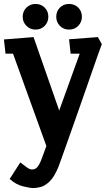

<svg xmlns="http://www.w3.org/2000/svg" viewBox="-20 -679 538 973"><path d="M150 274Q131 274 95.5 265Q60 256 29 228L83 144Q93 151 111 165.5Q129 180 142 180Q153 180 161.5 174.5Q170 169 177.5 156Q185 143 193 121L215 61L46 -407H8L0 -479L150 -491L280 -119L384 -407H338L330 -480L476 -491L496 -455Q492 -446 480 -411.5Q468 -377 450 -326Q432 -275 411.5 -215.5Q391 -156 369.5 -95.5Q348 -35 329 19Q310 73 296 112Q282 151 276 167Q255 218 231.5 240.5Q208 263 186.5 268.5Q165 274 150 274ZM330 -529Q302 -529 283.5 -548Q265 -567 265 -594Q265 -622 283.5 -640.5Q302 -659 330 -659Q358 -659 376.5 -640.5Q395 -622 395 -594Q395 -567 376.5 -548Q358 -529 330 -529ZM160 -529Q133 -529 114 -548Q95 -567 95 -594Q95 -622 114 -640.5Q133 -659 160 -659Q188 -659 206.5 -640.5Q225 -622 225 -594Q225 -567 206.5 -548Q188 -529 160 -529Z"/></svg>

Font: Kreon
Style: Bold
Weight: 700
Designer: Julia Petretta
Foundry: Julia Petretta and Eli Heuer
Version: Version 2.002